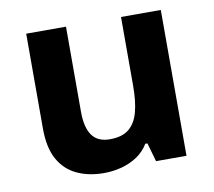

<svg xmlns="http://www.w3.org/2000/svg" viewBox="-66 -622 790 708"><g transform="rotate(-10 328.5 -268.0)"><path d="M579 -546V0H465L445 -70H437Q420 -42 393.5 -24.5Q367 -7 335 1.5Q303 10 269 10Q211 10 167 -11Q123 -32 99 -76Q75 -120 75 -190V-546H224V-227Q224 -169 245 -139Q266 -109 312 -109Q358 -109 383.5 -130Q409 -151 419.5 -191Q430 -231 430 -289V-546Z"/></g></svg>

Font: Noto Sans Tamil
Style: Regular
Weight: 400
Designer: Jelle Bosma - Monotype Design Team
Foundry: Monotype Imaging Inc.
Version: Version 2.003